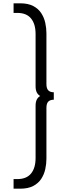

<svg xmlns="http://www.w3.org/2000/svg" viewBox="-20 -880 427 1160"><path d="M62 260V202H84.5Q140 202 167.5 168.5Q195 135 195 74.5V-241Q195 -264.5 202.5 -278.8Q210 -293 223 -300Q210 -307 202.5 -321.2Q195 -335.5 195 -359V-674.5Q195 -735 167.5 -768.5Q140 -802 84.5 -802H62V-860H101.5Q149.5 -860 180.5 -843.8Q211.5 -827.5 229 -800.8Q246.5 -774 253.5 -742Q260.5 -710 260.5 -679V-372Q260.5 -345.5 271.8 -334Q283 -322.5 305 -322.5V-277.5Q283 -277.5 271.8 -266.2Q260.5 -255 260.5 -228V79Q260.5 110 253.5 142Q246.5 174 229 200.8Q211.5 227.5 180.5 243.8Q149.5 260 101.5 260Z"/></svg>

Font: Spartan Thin
Style: Regular
Weight: 400
Version: Version 1.004